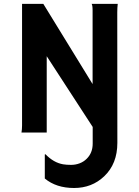

<svg xmlns="http://www.w3.org/2000/svg" viewBox="-20 -669 704 969"><path d="M88.4 0Q91.3 -16.6 91.3 -36.1V-649.4H198.7L447.3 -244.6V-616.2Q447.3 -643.1 442.4 -649.4H574.2Q571.8 -629.9 571.8 -606.4L572.3 51.8Q572.3 157.7 505.9 220.7Q443.8 279.8 353.8 279.8Q263.7 279.8 206.1 231.9V110.4L209.5 109.4Q250.5 151.9 298.3 160.2Q315.4 163.1 338.4 163.1Q361.3 163.1 381.8 155.3Q402.3 147.5 417 132.8Q447.8 103 447.8 55.7V-28.3L215.8 -385.3V0Z"/></svg>

Font: HammersmithOne
Style: Regular
Weight: 400
Designer: Nicole Fally
Foundry: Nicole Fally
Version: Version 1.003